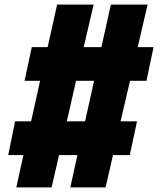

<svg xmlns="http://www.w3.org/2000/svg" viewBox="-20 -812 701 832"><path d="M235.8 -140.1 203.6 0H50.8L81.5 -140.1H15.6L45.4 -286.1H114.7L153.8 -461.9H86.4L117.7 -607.9H186.5L227.5 -792H385.7L342.8 -607.9H419.4L460.4 -792H619.6L576.7 -607.9H645.5L614.7 -461.9H543.5L502.4 -286.1H573.7L542.5 -140.1H469.7L437.5 0H284.7L315.4 -140.1ZM387.7 -461.9H309.6L269.5 -286.1H348.6Z"/></svg>

Font: Moul
Style: Regular
Weight: 400
Designer: Danh Hong
Version: Version 8.002; ttfautohint (v1.8.3)